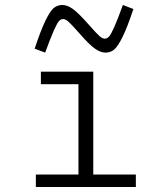

<svg xmlns="http://www.w3.org/2000/svg" viewBox="-20 -746 654 766"><path d="M296.9 -612.8Q264.2 -649.9 252.7 -659.9Q241.2 -669.9 231.9 -669.9Q222.7 -669.9 215.3 -661.9Q208 -653.8 195.1 -625Q182.1 -596.2 160.2 -536.1L118.2 -551.8Q142.6 -625 161.1 -663.3Q179.7 -701.7 194.3 -713.9Q209 -726.1 229 -726.1Q248 -726.1 270 -710.7Q292 -695.3 333 -648.9Q365.7 -611.8 377.2 -601.8Q388.7 -591.8 397.9 -591.8Q407.2 -591.8 414.8 -599.9Q422.4 -607.9 435.5 -637.2Q448.7 -666.5 470.2 -726.1L512.2 -710Q487.8 -636.7 469 -598.6Q450.2 -560.5 435.5 -548.3Q420.9 -536.1 400.9 -536.1Q381.8 -536.1 359.6 -551.3Q337.4 -566.4 296.9 -612.8ZM123 -49.8H293V-410.2H143.1V-460H352.1V-49.8H522V0H123Z"/></svg>

Font: IntelOne Mono Light
Style: Regular
Weight: 300
Designer: Fred Shallcrass
Foundry: Frere-Jones Type LLC
Version: Version 1.200;hotconv 1.1.0;makeotfexe 2.6.0;FJTRelease1.2